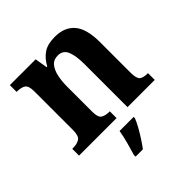

<svg xmlns="http://www.w3.org/2000/svg" viewBox="-209 -685 1042 1042"><g transform="rotate(-45 311.5 -164.0)"><path d="M18 0V-52H24Q55 -52 74 -64Q93 -76 93 -121V-419Q93 -461 75.5 -472.5Q58 -484 27 -484H23V-536H221L233 -464H238Q260 -505 292.5 -527Q325 -549 381 -549Q455 -549 494.5 -503Q534 -457 534 -355V-123Q534 -76 548.5 -64Q563 -52 595 -52H599V0H390V-331Q390 -395 375 -430.5Q360 -466 320 -466Q288 -466 270 -444Q252 -422 244.5 -386.5Q237 -351 237 -310V-117Q237 -75 254 -63.5Q271 -52 302 -52H306V0ZM231 208Q240 178 251.5 136Q263 94 268 61H376V71Q368 92 353 119Q338 146 320.5 173Q303 200 287 221H231Z"/></g></svg>

Font: Noto Serif Lao SemiCondensed
Style: Bold
Weight: 700
Width: 4
Designer: Monotype Design Team
Foundry: Monotype Imaging Inc.
Version: Version 2.003; ttfautohint (v1.8.4.7-5d5b)